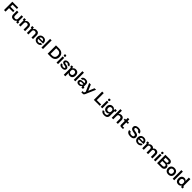

<svg xmlns="http://www.w3.org/2000/svg" viewBox="1782 -5741 10993 10993"><g transform="rotate(45 7278.0 -245.0)"><path d="M201.7 0H74.2V-675H551.7V-565H201.7V-395H525.8V-285H201.7Z M836.7 9.2Q734.2 9.2 678.8 -45.4Q623.3 -100 623.3 -193.3V-500H747.5V-218.3Q747.5 -160 777.5 -130.4Q807.5 -100.8 866.7 -100.8Q929.2 -100.8 962.5 -132.5Q995.8 -164.2 995.8 -221.7V-500H1120V-124.2H1182.5V0H1055V-80H1020Q990.8 -36.7 947.1 -13.8Q903.3 9.2 836.7 9.2Z M1284.2 0V-375.8H1222.5V-500H1350V-420H1385Q1413.3 -462.5 1457.5 -485.8Q1501.7 -509.2 1565.8 -509.2Q1668.3 -509.2 1724.6 -452.5Q1780.8 -395.8 1780.8 -301.7V0H1656.7V-278.3Q1656.7 -337.5 1625.4 -368.3Q1594.2 -399.2 1532.5 -399.2Q1472.5 -399.2 1440.4 -368.3Q1408.3 -337.5 1408.3 -278.3V0Z M1926.7 0V-375.8H1865V-500H1992.5V-420H2027.5Q2055.8 -462.5 2100 -485.8Q2144.2 -509.2 2208.3 -509.2Q2310.8 -509.2 2367.1 -452.5Q2423.3 -395.8 2423.3 -301.7V0H2299.2V-278.3Q2299.2 -337.5 2267.9 -368.3Q2236.7 -399.2 2175 -399.2Q2115 -399.2 2082.9 -368.3Q2050.8 -337.5 2050.8 -278.3V0Z M2773.3 10Q2693.3 10 2633.8 -22.1Q2574.2 -54.2 2542.1 -112.9Q2510 -171.7 2510 -251.7Q2510 -331.7 2541.7 -389.6Q2573.3 -447.5 2631.7 -478.8Q2690 -510 2768.3 -510Q2845 -510 2900 -480.4Q2955 -450.8 2985 -395.4Q3015 -340 3015 -264.2V-220.8H2629.2Q2636.7 -157.5 2673.8 -123.8Q2710.8 -90 2772.5 -90Q2818.3 -90 2847.1 -107.1Q2875.8 -124.2 2887.5 -158.3H3012.5Q2995 -79.2 2932.1 -34.6Q2869.2 10 2773.3 10ZM2632.5 -305H2895.8Q2889.2 -356.7 2856.2 -383.8Q2823.3 -410.8 2768.3 -410.8Q2714.2 -410.8 2679.2 -383.3Q2644.2 -355.8 2632.5 -305Z M3108.3 0V-700H3232.5V0Z M3608.3 0V-675H3867.5Q3977.5 -675 4057.5 -634.2Q4137.5 -593.3 4180.4 -517.5Q4223.3 -441.7 4223.3 -337.5Q4223.3 -234.2 4180 -158.3Q4136.7 -82.5 4056.7 -41.2Q3976.7 0 3867.5 0ZM3735.8 -108.3H3867.5Q3978.3 -108.3 4037.1 -170Q4095.8 -231.7 4095.8 -337.5Q4095.8 -444.2 4037.1 -505.4Q3978.3 -566.7 3867.5 -566.7H3735.8Z M4326.7 0V-500H4450.8V0ZM4388.3 -555Q4359.2 -555 4338.8 -575.4Q4318.3 -595.8 4318.3 -625Q4318.3 -654.2 4338.8 -674.6Q4359.2 -695 4388.3 -695Q4417.5 -695 4437.9 -674.6Q4458.3 -654.2 4458.3 -625Q4458.3 -595.8 4437.9 -575.4Q4417.5 -555 4388.3 -555Z M4782.5 10Q4674.2 10 4611.7 -35.4Q4549.2 -80.8 4544.2 -162.5H4665Q4670.8 -123.3 4700.8 -104.6Q4730.8 -85.8 4787.5 -85.8Q4883.3 -85.8 4883.3 -140.8Q4883.3 -164.2 4868.8 -176.7Q4854.2 -189.2 4820 -195.8L4709.2 -216.7Q4563.3 -245 4563.3 -355Q4563.3 -425.8 4619.2 -467.9Q4675 -510 4772.5 -510Q4871.7 -510 4929.6 -467.1Q4987.5 -424.2 4994.2 -345.8H4874.2Q4865 -383.3 4839.6 -400.4Q4814.2 -417.5 4766.7 -417.5Q4724.2 -417.5 4701.7 -404.2Q4679.2 -390.8 4679.2 -365Q4679.2 -345.8 4693.3 -334.2Q4707.5 -322.5 4738.3 -316.7L4850.8 -295Q4927.5 -280 4963.3 -245Q4999.2 -210 4999.2 -150.8Q4999.2 -75 4943.3 -32.5Q4887.5 10 4782.5 10Z M5114.2 200V-375.8H5052.5V-500H5180V-420H5215Q5240.8 -463.3 5285 -486.7Q5329.2 -510 5391.7 -510Q5468.3 -510 5521.7 -477.9Q5575 -445.8 5602.5 -387.5Q5630 -329.2 5630 -250Q5630 -170.8 5602.9 -112.5Q5575.8 -54.2 5525 -22.1Q5474.2 10 5402.5 10Q5345.8 10 5305 -11.7Q5264.2 -33.3 5241.7 -72.5H5238.3V200ZM5369.2 -97.5Q5436.7 -97.5 5471.2 -137.9Q5505.8 -178.3 5505.8 -250Q5505.8 -321.7 5471.2 -362.1Q5436.7 -402.5 5369.2 -402.5Q5310 -402.5 5274.2 -368.8Q5238.3 -335 5238.3 -277.5V-222.5Q5238.3 -165 5274.2 -131.2Q5310 -97.5 5369.2 -97.5Z M5723.3 0V-700H5847.5V0Z M6125.8 9.2Q6038.3 9.2 5988.8 -33.3Q5939.2 -75.8 5939.2 -145.8Q5939.2 -219.2 5989.6 -259.2Q6040 -299.2 6135 -299.2H6287.5V-319.2Q6287.5 -410.8 6180.8 -410.8Q6090 -410.8 6071.7 -345.8H5947.5Q5963.3 -425.8 6023.3 -467.9Q6083.3 -510 6180.8 -510Q6290.8 -510 6348.3 -460.4Q6405.8 -410.8 6405.8 -315.8V-124.2H6465V0H6337.5V-80H6302.5Q6276.7 -37.5 6232.9 -14.2Q6189.2 9.2 6125.8 9.2ZM6144.2 -86.7Q6185 -86.7 6217.5 -102.1Q6250 -117.5 6268.8 -143.8Q6287.5 -170 6287.5 -202.5V-214.2H6141.7Q6057.5 -214.2 6057.5 -151.7Q6057.5 -120.8 6080.4 -103.8Q6103.3 -86.7 6144.2 -86.7Z M6535.8 200V100.8H6649.2L6691.7 -2.5L6473.3 -500H6604.2L6754.2 -145.8H6758.3L6903.3 -500H7029.2L6815 0L6771.7 103.3Q6751.7 149.2 6727.9 174.6Q6704.2 200 6652.5 200Z M7348.3 0V-675H7475.8V-110H7829.2V0Z M7910 0V-500H8034.2V0ZM7971.7 -555Q7942.5 -555 7922.1 -575.4Q7901.7 -595.8 7901.7 -625Q7901.7 -654.2 7922.1 -674.6Q7942.5 -695 7971.7 -695Q8000.8 -695 8021.2 -674.6Q8041.7 -654.2 8041.7 -625Q8041.7 -595.8 8021.2 -575.4Q8000.8 -555 7971.7 -555Z M8387.5 210Q8277.5 210 8208.8 165.4Q8140 120.8 8127.5 40.8H8258.3Q8279.2 110 8383.3 110Q8453.3 110 8490 77.9Q8526.7 45.8 8526.7 -13.3V-85H8522.5Q8500.8 -43.3 8460 -21.7Q8419.2 0 8362.5 0Q8292.5 0 8240 -31.2Q8187.5 -62.5 8159.2 -120Q8130.8 -177.5 8130.8 -255Q8130.8 -371.7 8194.6 -440.8Q8258.3 -510 8370.8 -510Q8432.5 -510 8476.7 -486.7Q8520.8 -463.3 8547.5 -420H8582.5V-500H8710V-375.8H8647.5V-11.7Q8647.5 94.2 8580 152.1Q8512.5 210 8387.5 210ZM8393.3 -108.3Q8453.3 -108.3 8488.3 -142.1Q8523.3 -175.8 8523.3 -233.3V-278.3Q8523.3 -335 8487.9 -368.3Q8452.5 -401.7 8393.3 -401.7Q8327.5 -401.7 8291.2 -362.9Q8255 -324.2 8255 -254.2Q8255 -184.2 8291.2 -146.2Q8327.5 -108.3 8393.3 -108.3Z M8796.7 0V-700H8920.8V-425.8H8924.2Q8948.3 -466.7 8990 -487.9Q9031.7 -509.2 9088.3 -509.2Q9182.5 -509.2 9237.9 -452.5Q9293.3 -395.8 9293.3 -301.7V0H9169.2V-278.3Q9169.2 -337.5 9137.5 -368.3Q9105.8 -399.2 9045 -399.2Q8984.2 -399.2 8952.5 -368.3Q8920.8 -337.5 8920.8 -278.3V0Z M9555 0Q9505.8 0 9478.8 -25Q9451.7 -50 9451.7 -100.8V-403.3H9363.3V-500H9452.5V-650H9574.2V-500H9695V-403.3H9575.8V-97.5H9706.7V0Z M10300.8 10Q10166.7 10 10087.1 -48.8Q10007.5 -107.5 10000 -211.7H10130.8Q10137.5 -153.3 10182.1 -123.3Q10226.7 -93.3 10305 -93.3Q10375.8 -93.3 10412.1 -117.1Q10448.3 -140.8 10448.3 -186.7Q10448.3 -222.5 10424.6 -244.6Q10400.8 -266.7 10350 -276.7L10213.3 -304.2Q10121.7 -323.3 10075.4 -369.2Q10029.2 -415 10029.2 -487.5Q10029.2 -580 10098.3 -632.5Q10167.5 -685 10287.5 -685Q10408.3 -685 10482.9 -630Q10557.5 -575 10567.5 -475.8H10436.7Q10411.7 -584.2 10280 -584.2Q10220.8 -584.2 10187.1 -562.1Q10153.3 -540 10153.3 -499.2Q10153.3 -435 10245 -415.8L10386.7 -387.5Q10481.7 -368.3 10527.1 -321.2Q10572.5 -274.2 10572.5 -196.7Q10572.5 -98.3 10501.3 -44.2Q10430 10 10300.8 10Z M10904.2 10Q10824.2 10 10764.6 -22.1Q10705 -54.2 10672.9 -112.9Q10640.8 -171.7 10640.8 -251.7Q10640.8 -331.7 10672.5 -389.6Q10704.2 -447.5 10762.5 -478.8Q10820.8 -510 10899.2 -510Q10975.8 -510 11030.8 -480.4Q11085.8 -450.8 11115.8 -395.4Q11145.8 -340 11145.8 -264.2V-220.8H10760Q10767.5 -157.5 10804.6 -123.8Q10841.7 -90 10903.3 -90Q10949.2 -90 10977.9 -107.1Q11006.7 -124.2 11018.3 -158.3H11143.3Q11125.8 -79.2 11062.9 -34.6Q11000 10 10904.2 10ZM10763.3 -305H11026.7Q11020 -356.7 10987.1 -383.8Q10954.2 -410.8 10899.2 -410.8Q10845 -410.8 10810 -383.3Q10775 -355.8 10763.3 -305Z M11266.7 0V-375.8H11205V-500H11332.5V-420H11370Q11395 -462.5 11437.1 -485.8Q11479.2 -509.2 11540.8 -509.2Q11600 -509.2 11642.5 -487.1Q11685 -465 11710.8 -421.7H11713.3Q11769.2 -509.2 11885 -509.2Q11980.8 -509.2 12035.8 -453.8Q12090.8 -398.3 12090.8 -303.3V0H11966.7V-280.8Q11966.7 -399.2 11853.3 -399.2Q11740.8 -399.2 11740.8 -280.8V0H11616.7V-280.8Q11616.7 -399.2 11502.5 -399.2Q11447.5 -399.2 11419.2 -369.6Q11390.8 -340 11390.8 -280.8V0Z M12208.3 0V-500H12332.5V0ZM12270 -555Q12240.8 -555 12220.4 -575.4Q12200 -595.8 12200 -625Q12200 -654.2 12220.4 -674.6Q12240.8 -695 12270 -695Q12299.2 -695 12319.6 -674.6Q12340 -654.2 12340 -625Q12340 -595.8 12319.6 -575.4Q12299.2 -555 12270 -555Z M12468.3 0V-675H12809.2Q12870 -675 12914.6 -653.8Q12959.2 -632.5 12985 -593.8Q13010.8 -555 13010.8 -503.3Q13010.8 -450.8 12981.7 -414.6Q12952.5 -378.3 12906.7 -363.3V-360Q12944.2 -351.7 12975.4 -329.2Q13006.7 -306.7 13025.4 -272.5Q13044.2 -238.3 13044.2 -191.7Q13044.2 -134.2 13016.2 -91.3Q12988.3 -48.3 12938.8 -24.2Q12889.2 0 12824.2 0ZM12595.8 -110H12800.8Q12856.7 -110 12886.7 -134.6Q12916.7 -159.2 12916.7 -205.8Q12916.7 -251.7 12886.7 -275.4Q12856.7 -299.2 12801.7 -299.2H12595.8ZM12595.8 -400.8H12791.7Q12835.8 -400.8 12859.6 -422.1Q12883.3 -443.3 12883.3 -482.5Q12883.3 -523.3 12859.6 -544.2Q12835.8 -565 12791.7 -565H12595.8Z M13375.8 10Q13295 10 13235.4 -22.1Q13175.8 -54.2 13142.9 -112.5Q13110 -170.8 13110 -250Q13110 -330 13142.9 -388.3Q13175.8 -446.7 13235.8 -478.3Q13295.8 -510 13375.8 -510Q13457.5 -510 13516.3 -478.3Q13575 -446.7 13607.5 -388.3Q13640 -330 13640 -250Q13640 -170.8 13607.5 -112.1Q13575 -53.3 13515.8 -21.7Q13456.7 10 13375.8 10ZM13375.8 -98.3Q13442.5 -98.3 13479.2 -138.8Q13515.8 -179.2 13515.8 -250Q13515.8 -321.7 13479.2 -361.7Q13442.5 -401.7 13375.8 -401.7Q13308.3 -401.7 13271.2 -361.7Q13234.2 -321.7 13234.2 -250.8Q13234.2 -179.2 13271.2 -138.8Q13308.3 -98.3 13375.8 -98.3Z M13733.3 0V-700H13857.5V0Z M14189.2 10Q14112.5 10 14059.2 -22.1Q14005.8 -54.2 13977.9 -112.9Q13950 -171.7 13950 -250Q13950 -329.2 13977.1 -387.5Q14004.2 -445.8 14055.4 -477.9Q14106.7 -510 14178.3 -510Q14235 -510 14275.8 -488.8Q14316.7 -467.5 14338.3 -427.5H14341.7V-700H14465.8V-124.2H14527.5V0H14400.8V-80H14365.8Q14339.2 -36.7 14295 -13.3Q14250.8 10 14189.2 10ZM14210.8 -97.5Q14270.8 -97.5 14306.2 -131.2Q14341.7 -165 14341.7 -222.5V-277.5Q14341.7 -335 14306.2 -368.8Q14270.8 -402.5 14210.8 -402.5Q14144.2 -402.5 14109.2 -362.1Q14074.2 -321.7 14074.2 -250Q14074.2 -178.3 14109.2 -137.9Q14144.2 -97.5 14210.8 -97.5Z"/></g></svg>

Font: Funnel Display Light SemiBold
Style: Regular
Weight: 600
Version: Version 1.000